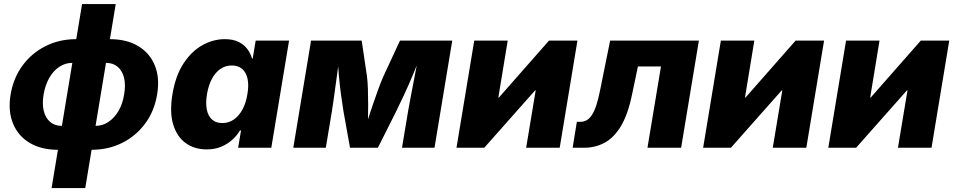

<svg xmlns="http://www.w3.org/2000/svg" viewBox="-20 -748 4836 972"><path d="M273.4 10.3Q188.5 10.3 129.9 -24.9Q71.3 -60.1 45.7 -123Q20 -186 33.7 -269.5Q47.9 -353.5 94.2 -416.5Q140.6 -479.5 210.7 -514.6Q280.8 -549.8 365.7 -549.8H536.1Q621.1 -549.8 679.7 -514.6Q738.3 -479.5 763.9 -416.5Q789.6 -353.5 775.4 -269.5Q761.7 -186 715.3 -123Q668.9 -60.1 598.9 -24.9Q528.8 10.3 443.4 10.3ZM293 -110.8H463.4Q499.5 -110.8 529.5 -131.1Q559.6 -151.4 580.3 -187Q601.1 -222.7 608.4 -270Q616.7 -317.4 608.2 -353.3Q599.6 -389.2 576.2 -409.4Q552.7 -429.7 516.6 -429.7H346.2Q310.1 -429.7 279.8 -409.4Q249.5 -389.2 229.2 -353.3Q209 -317.4 200.7 -270Q192.9 -222.7 201.4 -187Q210 -151.4 233.4 -131.1Q256.8 -110.8 293 -110.8ZM241.2 204.1 395.5 -727.5H565.9L411.6 204.1Z M1026.4 8.3Q964.8 8.3 920.4 -23.4Q876 -55.2 856.9 -117.4Q837.9 -179.7 853 -271Q868.7 -365.2 909.2 -427Q949.7 -488.8 1004.6 -519.3Q1059.6 -549.8 1117.7 -549.8Q1160.2 -549.8 1188.2 -535.6Q1216.3 -521.5 1232.7 -499Q1249 -476.6 1255.9 -451.7H1259.3L1274.4 -542.5H1443.4L1353.5 0H1185.5L1200.2 -87.4H1194.8Q1179.7 -62 1155.8 -40.3Q1131.8 -18.6 1099.6 -5.1Q1067.4 8.3 1026.4 8.3ZM1105.5 -125Q1138.2 -125 1164.1 -143.1Q1189.9 -161.1 1207.8 -194.1Q1225.6 -227.1 1232.4 -271Q1240.2 -315.9 1233.4 -348.4Q1226.6 -380.9 1206.3 -398.7Q1186 -416.5 1153.3 -416.5Q1120.6 -416.5 1095 -398.4Q1069.3 -380.4 1052.2 -347.7Q1035.2 -314.9 1027.8 -271Q1020.5 -227.1 1026.9 -194.1Q1033.2 -161.1 1053 -143.1Q1072.8 -125 1105.5 -125Z M1464.8 0 1554.7 -542.5H1811L1837.9 -361.3Q1841.3 -335 1842.5 -296.9Q1843.8 -258.8 1843.8 -216.3Q1843.8 -173.8 1842.8 -134Q1841.8 -94.2 1840.3 -64H1818.8Q1827.1 -94.2 1839.8 -134.3Q1852.5 -174.3 1866.9 -216.6Q1881.3 -258.8 1895.3 -296.9Q1909.2 -335 1920.9 -361.3L2004.9 -542.5H2269.5L2179.7 0H2015.1L2045.9 -184.6Q2049.8 -207.5 2056.4 -242.4Q2063 -277.3 2070.8 -317.9Q2078.6 -358.4 2086.2 -398.7Q2093.8 -439 2099.6 -473.1H2110.4Q2092.3 -421.4 2069.8 -367.9Q2047.4 -314.5 2025.1 -266.8Q2002.9 -219.2 1985.8 -184.6L1893.1 0H1752L1718.8 -184.6Q1712.9 -221.2 1706.3 -269.3Q1699.7 -317.4 1695.1 -370.4Q1690.4 -423.3 1689.9 -473.1H1701.2Q1695.8 -438.5 1690.2 -398.2Q1684.6 -357.9 1679.2 -317.6Q1673.8 -277.3 1668.9 -242.7Q1664.1 -208 1660.2 -184.6L1629.4 0Z M2813.5 0H2643.6L2691.9 -290.5H2689L2431.6 0H2291L2380.9 -542.5H2550.3L2502.9 -254.4H2505.9L2759.3 -542.5H2903.3Z M2878.9 0 2900.4 -131.3H2918Q2936 -131.3 2950.4 -139.6Q2964.8 -147.9 2976.8 -166.3Q2988.8 -184.6 2998.8 -215.1Q3008.8 -245.6 3017.6 -289.1L3068.8 -542.5H3518.1L3428.2 0H3257.8L3326.2 -411.6H3209.5L3179.2 -267.1Q3158.2 -166.5 3122.8 -108.4Q3087.4 -50.3 3040.3 -25.1Q2993.2 0 2936.5 0Z M4062 0H3892.1L3940.4 -290.5H3937.5L3680.2 0H3539.6L3629.4 -542.5H3798.8L3751.5 -254.4H3754.4L4007.8 -542.5H4151.9Z M4695.8 0H4525.9L4574.2 -290.5H4571.3L4314 0H4173.3L4263.2 -542.5H4432.6L4385.3 -254.4H4388.2L4641.6 -542.5H4785.6Z"/></svg>

Font: Inter 16pt ExtraBold
Style: Italic
Weight: 800
Italic angle: -9.3988°
Version: Version 4.001;git-66647c0bb